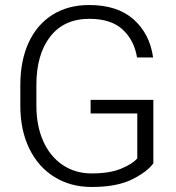

<svg xmlns="http://www.w3.org/2000/svg" viewBox="-20 -735 701 765"><path d="M345 10Q262 10 197.5 -29.5Q133 -69 97 -142.5Q61 -216 61 -314V-396Q61 -493 94 -565Q127 -637 189 -676Q251 -715 335 -715Q448 -715 512.5 -657.5Q577 -600 590 -506H526Q515 -574 469 -617Q423 -660 336 -660Q235 -660 180 -589Q125 -518 125 -397V-314Q125 -233 152.5 -172Q180 -111 230 -77.5Q280 -44 345 -44Q416 -44 461.5 -62.5Q507 -81 527 -104V-283H341V-337H591V-84Q565 -49 504.5 -19.5Q444 10 345 10Z"/></svg>

Font: Freesentation 3 Light
Style: Regular
Weight: 300
Designer: glyphs from Roboto by Christian Robertson / Hangul glyphs from Noto Sans CJK(Source Han Sans) by Jang Soo-young and Kang
Foundry: PT&
Version: Version 2.001